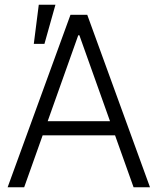

<svg xmlns="http://www.w3.org/2000/svg" viewBox="-20 -790 665 810"><path d="M82 0H12.2L277.3 -727.5H348.1L612.8 0H543.5L314.9 -641.1H310.1ZM132.3 -278.8H493.2V-219.2H132.3ZM122.6 -605 143.6 -770H213.9L167.5 -605Z"/></svg>

Font: Inter Tight Light
Style: Regular
Weight: 300
Designer: Rasmus Andersson
Foundry: rsms
Version: Version 3.004